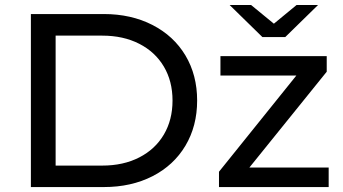

<svg xmlns="http://www.w3.org/2000/svg" viewBox="-20 -757 1387 777"><path d="M105 0V-700.2H399.9Q510.7 -700.2 596.9 -656Q683.1 -611.8 730.5 -532.5Q777.8 -453.1 777.8 -350.1Q777.8 -247.1 730.5 -167.5Q683.1 -87.9 597.2 -43.9Q511.2 0 399.9 0ZM205.1 -86.9H394Q479 -86.9 543.5 -119.9Q607.9 -152.8 643.1 -212.4Q678.2 -272 678.2 -350.1Q678.2 -428.2 643.1 -487.5Q607.9 -546.9 543.5 -579.8Q479 -612.8 394 -612.8H205.1ZM866.2 0V-62L1179.2 -451.2H872.1V-529.8H1302.2V-466.8L989.3 -79.1H1310.1V0ZM909.2 -736.8H996.1L1088.4 -661.1L1180.2 -736.8H1267.1L1134.3 -606.9H1042Z"/></svg>

Font: Montserrat Medium
Style: Regular
Weight: 500
Designer: Julieta Ulanovsky
Foundry: Julieta Ulanovsky
Version: Version 7.200